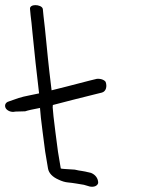

<svg xmlns="http://www.w3.org/2000/svg" viewBox="-33 -734 551 750"><path d="M84.2 -699.3 86.5 -674.7C88.9 -657.2 91.2 -635.2 93.7 -607.5C100 -540 111.5 -437.1 119.7 -369.2L84.8 -362C43.5 -354.1 34.6 -349.2 2.1 -338C-14.1 -333.5 -16.1 -319.9 -10 -310.3C-4.1 -301.5 10.9 -294.1 26.7 -298.1L65.3 -299.2C75 -302.6 94.4 -307 124.4 -312.6L123.3 -311.5C124.5 -292.2 127.9 -261.3 133.5 -218.5L143.5 -141.7L154.5 -76C157.6 -57.3 172.7 -42.5 194.7 -32.8C208.2 -26.2 221 -22.2 232.9 -21.3C253.9 -19.4 274 -15.4 294.8 -12.1L318 -5.3C336.1 -2 348 -9 350.5 -19.2C351 -38.9 337 -52.6 324.4 -57.7L323.8 -58.1L323.4 -58.3C284.3 -68.5 285 -65 259 -71.4C228.5 -73.5 204.7 -74.3 204.4 -76L193.5 -141.2L183.5 -217.5C177.1 -267.5 173.5 -300.3 172.8 -314.6C173.1 -318.5 173.2 -320.7 173.4 -323.8C220 -336.4 275 -349.8 338.1 -365.7L365.2 -372.4C381.7 -377.1 385.9 -396.7 379.7 -414C375.5 -421 361.8 -427.6 345 -426L344.6 -425.9L316.3 -419C246.5 -401 199.9 -388.6 168.5 -381.2C166.9 -396.4 163.8 -422.7 159.7 -455.3C152.6 -515.2 143.9 -618.4 137 -671.3L134.4 -697.6L134.2 -699C132.5 -709.1 116.6 -714.2 104.8 -714C94 -713.9 83.2 -709.3 84.2 -699.3Z"/></svg>

Font: MewTooHand
Style: BdCondLta
Weight: 400
Designer: Mew Too, Robert Jablonski
Version: Version 0.77